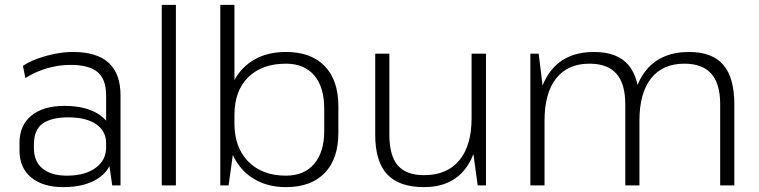

<svg xmlns="http://www.w3.org/2000/svg" viewBox="-20 -760 3111 787"><path d="M415 -173V-369Q415 -435 380 -464.5Q345 -494 269 -494Q220 -494 172.5 -480Q125 -466 84 -440L74 -490Q99 -507 133.5 -519.5Q168 -532 206 -539.5Q244 -547 279 -547Q377 -547 425.5 -502.5Q474 -458 474 -369V0H440ZM239 7Q156 7 108 -32.5Q60 -72 60 -143V-175Q60 -246 108.5 -286Q157 -326 244 -326Q336 -326 390 -288Q444 -250 444 -180V-146Q444 -74 389 -33.5Q334 7 239 7ZM254 -40Q328 -40 371.5 -71.5Q415 -103 415 -156V-172Q415 -223 374 -251Q333 -279 259 -279Q192 -279 155.5 -254Q119 -229 119 -167V-153Q119 -98 154.5 -69Q190 -40 254 -40Z M701 -740V0H643V-740Z M1152 7Q1080 7 1025.5 -24Q971 -55 941 -111.5Q911 -168 911 -245V-301Q911 -377 941 -432Q971 -487 1025 -517Q1079 -547 1152 -547Q1255 -547 1311 -489Q1367 -431 1367 -324V-216Q1367 -109 1311 -51Q1255 7 1152 7ZM883 -740H941V-173L917 0H883ZM1152 -40Q1227 -40 1268 -88.5Q1309 -137 1309 -223V-315Q1309 -403 1268 -451Q1227 -499 1152 -499Q1054 -499 997.5 -443.5Q941 -388 941 -289V-254Q941 -155 998 -97.5Q1055 -40 1152 -40Z M1576 -208Q1576 -122 1610.5 -82Q1645 -42 1718 -42Q1812 -42 1862.5 -102.5Q1913 -163 1913 -275L1944 -339V-275Q1944 -140 1886 -66.5Q1828 7 1718 7Q1616 7 1567 -45.5Q1518 -98 1518 -208V-540H1576ZM1972 0H1938L1913 -184V-540H1972Z M2932 -332Q2932 -417 2895.5 -458Q2859 -499 2785 -499Q2696 -499 2648.5 -438.5Q2601 -378 2601 -265L2569 -201V-265Q2569 -401 2630 -474Q2691 -547 2805 -547Q2899 -547 2944.5 -494.5Q2990 -442 2990 -332V0H2932ZM2154 -540H2188L2212 -346V0H2154ZM2543 -332Q2543 -417 2506.5 -458Q2470 -499 2396 -499Q2307 -499 2259.5 -438.5Q2212 -378 2212 -265L2181 -201V-265Q2181 -401 2241.5 -474Q2302 -547 2415 -547Q2510 -547 2555.5 -494Q2601 -441 2601 -332V0H2543Z"/></svg>

Font: Pathway Extreme 8pt Thin 12pt Thin
Style: Regular
Weight: 250
Version: Version 1.001;gftools[0.9.26]